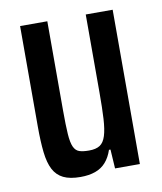

<svg xmlns="http://www.w3.org/2000/svg" viewBox="-65 -564 526 625"><g transform="rotate(-10 198.0 -251.0)"><path d="M152 8Q117 8 95.5 -2.5Q74 -13 62.5 -35Q51 -57 47 -92.5Q43 -128 43 -178V-510H133V-215Q133 -166 135 -137Q137 -108 143.5 -94Q150 -80 162 -76Q174 -72 194 -72Q217 -72 230 -80.5Q243 -89 249.5 -110Q256 -131 258 -165.5Q260 -200 260 -252V-510H349V0H267L263 -63H258Q250 -39 236 -23Q222 -7 201 0.5Q180 8 152 8Z"/></g></svg>

Font: Saira ExtraCondensed SemiBold
Style: Regular
Weight: 600
Width: 2
Designer: Hector Gatti with collaboration of the Omnibus-Type team
Foundry: Omnibus-Type
Version: Version 1.101